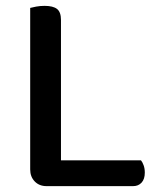

<svg xmlns="http://www.w3.org/2000/svg" viewBox="-20 -634 544 655"><path d="M83 -377H188V-8L139 1Q114 1 98.5 -15Q83 -31 83 -56ZM139 1V-87H461Q466 -81 470 -70Q474 -59 474 -45Q474 -23 463 -11Q452 1 434 1ZM188 -274H83V-607Q90 -609 103.5 -611.5Q117 -614 132 -614Q161 -614 174.5 -603.5Q188 -593 188 -566Z"/></svg>

Font: Baloo Bhaijaan 2 Medium
Style: Regular
Weight: 500
Designer: Sanskriti Dholi, Noopur Datye and Ek Type
Foundry: Ek Type
Version: Version 1.701